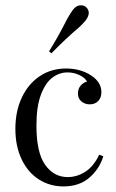

<svg xmlns="http://www.w3.org/2000/svg" viewBox="-20 -681 432 713"><path d="M318.5 -400.8Q356.5 -375.8 356.5 -338.7Q356.5 -317.7 344.4 -305.6Q332.3 -293.5 313.7 -293.5Q295.2 -293.5 282.3 -304.4Q269.4 -315.3 269.4 -333.9Q269.4 -350.8 279 -362.5Q288.7 -374.2 303.2 -378.2Q295.2 -392.7 274.6 -402.4Q254 -412.1 230.6 -412.1Q200.8 -412.1 175 -393.1Q149.2 -374.2 132.3 -330.2Q115.3 -286.3 115.3 -214.5Q115.3 -114.5 147.6 -69Q179.8 -23.4 231.5 -23.4Q266.1 -23.4 297.2 -43.5Q328.2 -63.7 348.4 -106.5L363.7 -100.8Q350 -54.8 312.5 -21.8Q275 11.3 215.3 11.3Q165.3 11.3 124.6 -14.5Q83.9 -40.3 60.5 -89.1Q37.1 -137.9 37.1 -202.4Q37.1 -267.7 60.9 -318.5Q84.7 -369.4 127.4 -398Q170.2 -426.6 225 -426.6Q279 -426.6 318.5 -400.8ZM309.7 -633.1Q309.7 -621 298.4 -605.6Q282.3 -585.5 252.4 -561.3Q246.8 -556.5 223 -534.3Q199.2 -512.1 171 -483.1L162.1 -490.3Q191.9 -537.9 217.7 -587.9Q236.3 -625 250 -643.5Q262.9 -661.3 280.6 -661.3Q291.9 -661.3 298.4 -655.6Q309.7 -646 309.7 -633.1Z"/></svg>

Font: Playfair Display
Style: Regular
Weight: 400
Designer: Claus Eggers Sørensen
Foundry: Claus Eggers Sørensen
Version: Version 1.005; ttfautohint (v1.2) -l 10 -r 42 -G 200 -x 21 -